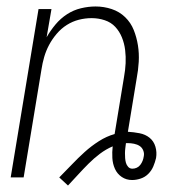

<svg xmlns="http://www.w3.org/2000/svg" viewBox="-20 -548 540 593"><path d="M190 25 163 0Q183 -20 202 -40Q221 -60 241.5 -78.5Q262 -97 285.5 -112Q309 -127 334 -134L363 -310Q367 -332 368 -352.5Q369 -373 366.5 -393.5Q364 -414 356.5 -432.5Q349 -451 336 -465Q323 -479 303.5 -485.5Q284 -492 263 -492Q243 -492 223.5 -487Q204 -482 186.5 -471Q169 -460 155 -443.5Q141 -427 131.5 -409Q122 -391 116.5 -372Q111 -353 108 -333L53 0H13L99 -520H139L124 -433Q136 -454 151.5 -472.5Q167 -491 187 -504Q207 -517 230 -522.5Q253 -528 275 -528Q301 -528 325 -520Q349 -512 366.5 -495Q384 -478 393 -455.5Q402 -433 406 -408Q410 -383 408.5 -357Q407 -331 402 -305L375 -141Q393 -140 411 -136.5Q429 -133 442 -122.5Q455 -112 460 -95Q465 -78 462 -60Q459 -47 453.5 -34Q448 -21 438 -11Q428 -1 414.5 3.5Q401 8 388 8Q370 8 356 -1.5Q342 -11 335 -26.5Q328 -42 327 -60Q326 -78 328 -96Q307 -87 288.5 -73Q270 -59 253.5 -42.5Q237 -26 221.5 -9Q206 8 190 25ZM389 -27Q396 -27 402.5 -30Q409 -33 413.5 -39Q418 -45 420.5 -51.5Q423 -58 424 -65Q426 -74 422.5 -83Q419 -92 411.5 -97Q404 -102 394 -104Q384 -106 374 -106H369Q368 -98 367 -90Q366 -82 366 -74.5Q366 -67 366.5 -59.5Q367 -52 369 -45Q371 -38 376 -32.5Q381 -27 389 -27Z"/></svg>

Font: Iosevka Extralight
Style: Italic
Weight: 200
Italic angle: -9°
Monospace: yes
Designer: Belleve Invis
Foundry: Belleve Invis
Version: Version 32.5.0; ttfautohint (v1.8.4)